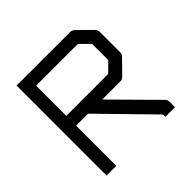

<svg xmlns="http://www.w3.org/2000/svg" viewBox="-143 -736 825 825"><g transform="rotate(-45 270.0 -323.5)"><path d="M278 -294 467 -103Q476 -94 476 -82V-50H417V-64L192 -294H119V-50H60V-597H385Q397 -597 406 -588L467 -528Q476 -519 476 -507V-384Q476 -372 467 -363L408 -303Q399 -294 387 -294ZM119 -354H374L416 -396V-494L373 -537H119Z"/></g></svg>

Font: 3270 Nerd Font
Style: Regular
Weight: 400
Monospace: yes
Version: Version 3.0.1;Nerd Fonts 3.3.0